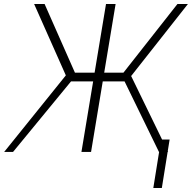

<svg xmlns="http://www.w3.org/2000/svg" viewBox="-40 -747 943 944"><path d="M528.4 -727.3 472.3 -389.6H566.8L832.4 -727.3H883.9L604.8 -373.2L786.6 0H741.5L572.4 -346.9H465.2L407.7 0H360.4L418 -346.9H309.3L24.1 0H-19.5L283.7 -376.4L127.8 -727.3H179.3L328.5 -389.6H425.1L481.2 -727.3ZM794 -61.1 755.7 177.2H713.8L752.1 -61.1Z"/></svg>

Font: Inter Extra Light  BETA
Style: Italic
Weight: 200
Italic angle: 9.39999°
Designer: Rasmus Andersson
Foundry: rsms
Version: Version 3.011;git-f93a4a705